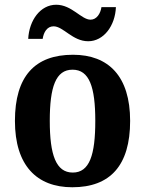

<svg xmlns="http://www.w3.org/2000/svg" viewBox="-20 -780 613 810"><path d="M352 -606C418 -606 466 -672 469 -750H408C404 -723 388 -697 362 -697C323 -697 283 -760 217 -760C150 -760 103 -694 99 -616H160C164 -643 178 -669 206 -669C247 -669 286 -606 352 -606ZM285 10C445 10 529 -82 529 -270C529 -458 438 -549 288 -549C127 -549 43 -458 43 -270C43 -82 135 10 285 10ZM287 -52C216 -52 190 -127 190 -270C190 -413 215 -486 286 -486C357 -486 382 -413 382 -270C382 -127 358 -52 287 -52Z"/></svg>

Font: Noto Serif Tamil SemiCondensed
Style: Bold
Weight: 700
Width: 4
Designer: Indian Type Foundry, Tom Grace, and the Monotype Design Team
Foundry: Monotype Imaging Inc.
Version: Version 2.004